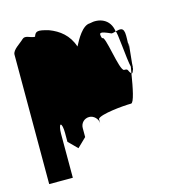

<svg xmlns="http://www.w3.org/2000/svg" viewBox="-84 -776 597 659"><g transform="rotate(-15 214.5 -446.5)"><path d="M11 -188H95V-344C95 -360 98 -375 102 -375C106 -375 109 -361 109 -344V-312L140 -281L172 -312V-344C172 -361 185 -375 203 -375C219 -375 234 -360 234 -344V-360C243 -374 325 -382 354 -382C364 -382 374 -432 382 -482C370 -494 378 -500 361 -500C344 -500 329 -637 316 -624C308 -648 314 -649 352 -632C357 -632 362 -634 367 -635C361 -682 320 -693 289 -685C262 -685 239 -642 227 -619C213 -662 182 -685 148 -698C108 -710 101 -707 95 -689C78 -689 63 -704 51 -692C39 -680 11 -665 11 -648ZM367 -634C372 -639 379 -530 386 -505C385 -497 383 -490 382 -482C384 -480 387 -483 389 -490C390 -491 391 -494 392 -499L391 -498V-500H392C393 -504 392 -509 393 -515C397 -548 400 -591 400 -580C400 -589 399 -585 397 -573C398 -595 398 -612 398 -612C398 -644 383 -639 367 -635ZM392 -500V-499Z"/></g></svg>

Font: bitstorm
Style: maxcn
Weight: 400
Version: Version 0.2